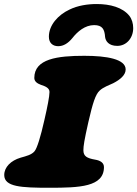

<svg xmlns="http://www.w3.org/2000/svg" viewBox="-36 -886 664 929"><path d="M245.5 -662.5C271 -662.5 293.5 -676.5 314 -701.5C339 -733.5 375.5 -764.5 419.5 -764.5C459 -764.5 470 -744.5 472.5 -707C475 -687.5 489.5 -664 531.5 -664C575.5 -664 608.5 -701.5 608.5 -750C608.5 -772.5 602 -794 589.5 -810C557 -850 497.5 -866.5 432 -866.5C387 -866.5 340 -859 301 -840C245 -814 200.5 -764.5 200.5 -708.5C200.5 -677 220.5 -662.5 245.5 -662.5ZM203.5 22.5C348.5 22.5 467 18.5 467 -77.5C467 -99 448.5 -109.5 424.5 -113.5C384.5 -120.5 367.5 -130 367.5 -159C367.5 -179.5 372 -208.5 391.5 -295C413 -388.5 426 -429 446 -447.5C463 -464 493 -474.5 512 -483.5C545 -500.5 572 -522.5 572 -550C572 -600 481 -616 372 -616C242 -616 130 -601.5 130 -509C130 -492.5 143 -482.5 162 -475.5C184 -468.5 203.5 -460 203.5 -441C203.5 -420 193.5 -369 178.5 -304C160.5 -224.5 143.5 -168.5 131 -154C116.5 -137 93.5 -131.5 63.5 -123C16.5 -109 -15.5 -77.5 -15.5 -39C-15.5 18.5 67.5 22.5 203.5 22.5Z"/></svg>

Font: Gluten
Style: Bold Italic
Weight: 700
Italic angle: -13°
Designer: Tyler Finck
Foundry: Etcetera Type Company
Version: Version 0.920